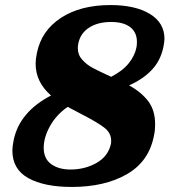

<svg xmlns="http://www.w3.org/2000/svg" viewBox="-20 -730 671 760"><path d="M491 -392Q540 -365 567 -329Q594 -293 594 -239Q594 -212 589 -191Q569 -90 481.5 -40Q394 10 264 10Q155 10 92 -25Q29 -60 29 -134Q29 -150 34 -175Q57 -287 182 -352Q121 -405 121 -478Q121 -495 126 -520Q144 -609 221.5 -659.5Q299 -710 417 -710Q515 -710 573 -675Q631 -640 631 -576Q631 -567 627 -545Q616 -491 581.5 -454Q547 -417 491 -392ZM522 -564Q522 -602 495.5 -622.5Q469 -643 420 -643Q367 -643 332.5 -620.5Q298 -598 290 -558Q288 -546 288 -540Q288 -513 305.5 -493.5Q323 -474 347.5 -461Q372 -448 420 -426Q465 -449 489.5 -479.5Q514 -510 520 -542Q522 -550 522 -564ZM420 -173Q420 -204 392.5 -225Q365 -246 303 -278L248 -307Q203 -276 178 -231Q153 -186 153 -145Q153 -102 182.5 -80.5Q212 -59 259 -59Q316 -59 362 -85Q408 -111 419 -160Q420 -164 420 -173Z"/></svg>

Font: Taviraj ExtraBold
Style: Italic
Weight: 800
Italic angle: -12°
Designer: Katatrad Team
Foundry: CadsonDemak
Version: Version 1.001